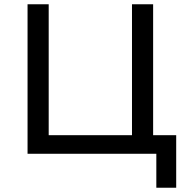

<svg xmlns="http://www.w3.org/2000/svg" viewBox="-20 -720 869 899"><path d="M697 -700V-87H805V159H712V0H109V-700H208V-87H598V-700Z"/></svg>

Font: false
Style: Regular
Weight: 500
Designer: Julieta Ulanovsky
Foundry: Julieta Ulanovsky
Version: Version 7.222;hotconv 1.0.109;makeotfexe 2.5.65596